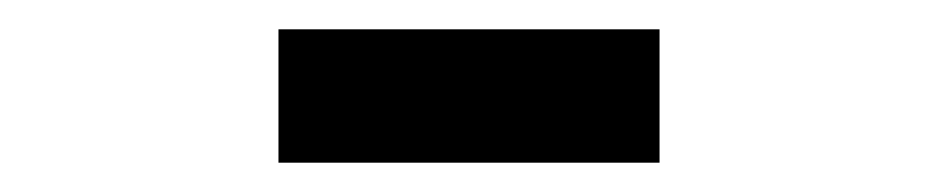

<svg xmlns="http://www.w3.org/2000/svg" viewBox="-20 -800 640 131"><path d="M170 -689V-780H430V-689Z"/></svg>

Font: Dela Gothic One
Style: Regular
Weight: 400
Designer: aratakana
Foundry: aratakana
Version: Version 1.004